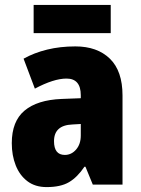

<svg xmlns="http://www.w3.org/2000/svg" viewBox="-20 -752 573 782"><path d="M287 -563Q376 -563 427.5 -513Q479 -463 479 -363V0H358L328 -73H324Q295 -30 261 -10Q227 10 170 10Q123 10 91.5 -14Q60 -38 44 -78.5Q28 -119 28 -169Q28 -258 80 -301.5Q132 -345 231 -349L309 -352V-364Q309 -432 251 -432Q199 -432 122 -391L76 -513Q119 -537 172 -550Q225 -563 287 -563ZM275 -245Q200 -242 200 -177Q200 -121 244 -121Q271 -121 290 -143Q309 -165 309 -200V-247ZM431 -732V-617H117V-732Z"/></svg>

Font: Noto Sans Ethiopic Condensed Black
Style: Regular
Weight: 900
Width: 3
Designer: Monotype Design Team
Foundry: Monotype Imaging Inc.
Version: Version 2.102; ttfautohint (v1.8.4.7-5d5b)